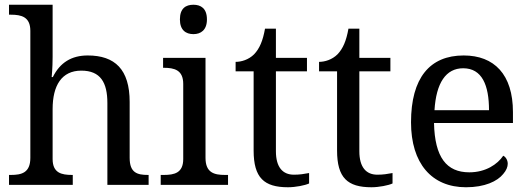

<svg xmlns="http://www.w3.org/2000/svg" viewBox="-20 -780 2234 810"><path d="M287 0V-42H284C240 -42 202 -50 202 -109V-320C202 -419 240 -482 323 -482C404 -482 433 -432 433 -345V0H607V-42H604C559 -42 527 -51 527 -114V-350C527 -487 465 -546 350 -546C282 -546 233 -516 203 -455H198C198 -455 202 -492 202 -540V-760H18V-718H26C70 -718 108 -709 108 -650V-114C108 -51 71 -42 26 -42H18V0Z M796 -636C827 -636 853 -653 853 -698C853 -745 827 -760 796 -760C764 -760 739 -745 739 -698C739 -653 764 -636 796 -636ZM942 0V-42H929C884 -42 847 -51 847 -114V-536H668V-494H671C715 -494 753 -485 753 -426V-109C753 -50 715 -42 671 -42H658V0Z M1195 10C1227 10 1267 2 1284 -6V-50C1263 -46 1244 -43 1220 -43C1173 -43 1144 -74 1144 -142V-479H1275V-536H1144V-659H1098C1089 -608 1075 -575 1052 -551C1029 -528 998 -519 974 -519V-479H1050V-145C1050 -30 1094 10 1195 10Z M1547 10C1579 10 1619 2 1636 -6V-50C1615 -46 1596 -43 1572 -43C1525 -43 1496 -74 1496 -142V-479H1627V-536H1496V-659H1450C1441 -608 1427 -575 1404 -551C1381 -528 1350 -519 1326 -519V-479H1402V-145C1402 -30 1446 10 1547 10Z M1946 10C2025 10 2078 -15 2103 -46C2116 -61 2122 -76 2122 -89C2122 -106 2112 -119 2103 -123C2079 -87 2029 -53 1960 -53C1864 -53 1814 -116 1811 -261H2144V-307C2144 -466 2065 -546 1936 -546C1793 -546 1714 -451 1714 -264C1714 -91 1801 10 1946 10ZM1813 -315C1820 -430 1861 -492 1934 -492C2014 -492 2043 -420 2043 -315Z"/></svg>

Font: Liu Chibing Harmony Marks (Sposobin) Font
Style: Regular
Weight: 400
Designer: Liu Chibing
Foundry: Liu Chibing
Version: Version 1.003